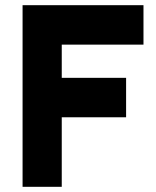

<svg xmlns="http://www.w3.org/2000/svg" viewBox="-20 -720 600 740"><path d="M67 0H218V-268H466V-420H218V-548H533V-700H67Z"/></svg>

Font: Unageo
Style: ExtraBold
Weight: 800
Designer: Richard Sepsi
Foundry: Richard Sepsi
Version: Version 2.000